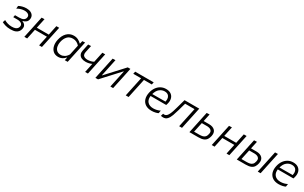

<svg xmlns="http://www.w3.org/2000/svg" viewBox="281 -2132 5970 3768"><g transform="rotate(30 3266.0 -247.5)"><path d="M201 9.5Q132 9.5 80.8 -6.8Q29.5 -23 4 -38L23 -96.5Q54.5 -77 100.2 -62.8Q146 -48.5 198 -48.5Q248.5 -48.5 278.2 -60.5Q308 -72.5 322 -91Q336 -109.5 340 -129Q342.5 -140 342.5 -150Q342.5 -182.5 316.5 -201.5Q282.5 -225.5 223.5 -225.5H132L143 -276H235Q300.5 -276 332.8 -296.2Q365 -316.5 372.5 -351.5Q375 -362.5 375 -372.5Q375 -405 349.5 -424Q316.5 -448 262.5 -448Q228.5 -448 187.2 -437.5Q146 -427 99 -400L104 -463.5Q136 -482 181 -494Q226 -506 275 -506Q331.5 -506 371.2 -486.5Q411 -467 429 -432.5Q441 -409 441 -381.5Q441 -368 438 -353Q429.5 -307.5 398.2 -284Q367 -260.5 330 -252.5L328.5 -245.5Q346.5 -240.5 367.5 -226.2Q388.5 -212 400.5 -185Q407 -169.5 407 -149.5Q407 -133.5 403 -114.5Q396.5 -84 376.8 -55.5Q357 -27 315.2 -8.8Q273.5 9.5 201 9.5Z M513.5 0Q525.5 -56 536.5 -107.5Q547.5 -159 560.5 -219.5L571 -269Q584.5 -334.5 595.8 -387.2Q607 -440 619 -495.5L683.5 -498Q671.5 -442 660.2 -389.2Q649 -336.5 636.5 -277.5H907.5Q920.5 -339.5 931.2 -390.8Q942 -442 953.5 -495.5H1017.5Q1005.5 -440 994.5 -387.5Q983.5 -334.5 969.5 -269L959 -219.5Q946 -159 935 -107.5Q924 -55.5 912 0H848.5Q860 -55.5 871 -107.2Q882 -159 895 -219.5L896 -223.5H625L624 -219.5Q611.5 -159 600.5 -107.5Q589.5 -56 577.5 0Z M1430.5 0Q1433.5 -12.5 1436 -25L1444.5 -64H1437Q1405 -25 1365.2 -7.2Q1325.5 10.5 1285.5 10.5Q1211 10.5 1166.5 -29.5Q1122 -69.5 1107.5 -134.5Q1100.5 -165 1100.5 -198Q1100.5 -234.5 1109 -274Q1131.5 -381.5 1194.2 -444Q1257 -506.5 1347.5 -506.5Q1402.5 -506.5 1447 -484.2Q1491.5 -462 1518.5 -431H1526.5L1541.5 -495.5L1602.5 -499.5Q1590 -441 1578.5 -386.5Q1566.5 -331.5 1553.5 -270L1501.5 -27L1495.5 0ZM1307.5 -49Q1350 -49 1391 -73.2Q1432 -97.5 1462.5 -150L1510.5 -375Q1482.5 -407.5 1446 -427Q1409.5 -446.5 1360 -446.5Q1281 -446.5 1235.8 -395.5Q1190.5 -344.5 1174.5 -268Q1167.5 -235 1167.5 -205Q1167.5 -181 1172 -159Q1182 -109 1215.5 -79Q1249 -49 1307.5 -49Z M1891 0Q1901.5 -49 1913.5 -105Q1925 -160 1935 -208Q1909.5 -194 1872 -185Q1834.5 -176 1796.5 -176Q1742.5 -176 1703.2 -194.2Q1664 -212.5 1646.5 -249.5Q1636 -271 1636 -299.5Q1636 -319 1641 -342Q1649.5 -382 1657.5 -419.5Q1665.5 -456.5 1673.5 -495.5L1738 -498Q1730 -460 1722 -422.5Q1714 -385 1705.5 -344.5Q1701.5 -326.5 1701.5 -311Q1701.5 -275.5 1722 -256.5Q1751 -229 1815.5 -229Q1842 -229 1878.2 -236.8Q1914.5 -244.5 1946 -262.5L1950 -280.5Q1963.5 -342 1974 -392.5Q1984.5 -442.5 1996 -495.5H2060Q2048 -440 2037 -387.5Q2025.5 -334.5 2011.5 -269L2001 -219.5Q1988.5 -159 1977.5 -107.2Q1966.5 -55.5 1954.5 0Z M2123.5 0Q2135 -56 2146 -107.5Q2157 -158.5 2170 -219.5L2180.5 -269Q2194 -334 2205.2 -387Q2216.5 -440 2228.5 -495.5L2291.5 -498Q2280 -444.5 2269.5 -393.5Q2258.5 -342 2245.5 -280.5L2209 -109H2215L2373.5 -281Q2421.5 -333 2471.5 -387.2Q2521.5 -441.5 2571 -495.5H2631Q2619 -439.5 2608 -387Q2597 -334.5 2583 -269L2572.5 -219.5Q2559.5 -159 2548.5 -107.5Q2537.5 -55.5 2525.5 0H2463Q2474.5 -54.5 2485.5 -104.5Q2496 -154.5 2508.5 -213L2545 -386.5H2539L2384 -218Q2284.5 -110.5 2183.5 0Z M2811.5 0Q2823.5 -55 2834.5 -107.5Q2845.5 -159 2858 -219.5L2868.5 -269Q2879.5 -319.5 2888 -360L2905 -441H2727.5L2739 -495.5H3159L3147.5 -441H2969.5L2952.5 -360Q2943.5 -319.5 2933 -269L2922.5 -219.5Q2909.5 -159 2898.5 -107.5Q2887.5 -56 2876 0Z M3396.5 10Q3314.5 10 3260 -25.2Q3205.5 -60.5 3184 -124Q3172.5 -158.5 3172.5 -199Q3172.5 -233 3180.5 -271.5Q3195.5 -343 3232 -395.5Q3268.5 -448 3321.2 -476.8Q3374 -505.5 3437.5 -505.5Q3506.5 -505.5 3549.2 -476.2Q3592 -447 3607.5 -397.5Q3615.5 -371 3615.5 -342Q3615.5 -315.5 3609 -287Q3606.5 -274 3602 -259.5Q3597.5 -245 3593.5 -233.5H3239.5Q3237.5 -216.5 3237.5 -201Q3237.5 -138 3273 -98Q3317.5 -48 3406 -48Q3443.5 -48 3483.8 -57.5Q3524 -67 3556.5 -85L3547 -21.5Q3529 -10 3486.5 0Q3444 10 3396.5 10ZM3437 -451Q3375.5 -451 3324 -410Q3272.5 -369 3249.5 -282.5L3548 -284Q3549 -289.5 3550 -294Q3554.5 -316.5 3554.5 -336.5Q3554.5 -377.5 3534.5 -407Q3504 -451 3437 -451Z M3663 8.5Q3652.5 8.5 3636.8 7Q3621 5.5 3610 2.5L3627 -54.5Q3634.5 -52.5 3643 -51.8Q3651.5 -51 3657 -51Q3685 -51 3706.8 -72.5Q3728.5 -94 3745.8 -130Q3763 -166 3776.8 -209.5Q3790.5 -253 3802.5 -296.5Q3816.5 -347 3830.5 -397.2Q3844.5 -447.5 3858 -495.5H4191.5Q4179.5 -440 4168.5 -387.5Q4157.5 -334.5 4143.5 -269L4133 -219.5Q4120 -159 4109 -107.2Q4098 -55.5 4086.5 0H4022Q4033.5 -55.5 4044.5 -107.2Q4055.5 -159 4068.5 -219.5L4079 -269Q4090 -319.5 4098.5 -360L4115.5 -441H3903Q3891 -400 3879.2 -357.8Q3867.5 -315.5 3856 -273.5Q3834.5 -196.5 3811.2 -132.5Q3788 -68.5 3753.5 -30Q3719 8.5 3663 8.5Z M4254.5 0Q4266 -55 4277 -106.5Q4288 -158.5 4301 -219.5L4311.5 -269Q4325 -334 4336.2 -386.8Q4347.5 -439.5 4359.5 -495.5L4424 -498Q4414.5 -455 4406 -414Q4397 -372.5 4387.5 -328.5H4509Q4598.5 -328.5 4643 -282.5Q4675 -249 4675 -196.5Q4675 -176.5 4670.5 -154Q4660.5 -107.5 4639 -72.8Q4617.5 -38 4574 -19Q4530.5 0 4453.5 0ZM4329 -53.5H4445.5Q4486 -53.5 4518.5 -60.8Q4551 -68 4573.8 -91Q4596.5 -114 4606.5 -161Q4610.5 -178.5 4610.5 -193Q4610.5 -217 4600 -232.5Q4583 -257 4554 -266Q4525 -275 4498 -275H4376.5Q4363.5 -214.5 4352.5 -163Q4341.5 -111 4329 -53.5Z M4760.5 0Q4772.5 -56 4783.5 -107.5Q4794.5 -159 4807.5 -219.5L4818 -269Q4831.5 -334.5 4842.8 -387.2Q4854 -440 4866 -495.5L4930.5 -498Q4918.5 -442 4907.2 -389.2Q4896 -336.5 4883.5 -277.5H5154.5Q5167.5 -339.5 5178.2 -390.8Q5189 -442 5200.5 -495.5H5264.5Q5252.5 -440 5241.5 -387.5Q5230.5 -334.5 5216.5 -269L5206 -219.5Q5193 -159 5182 -107.5Q5171 -55.5 5159 0H5095.5Q5107 -55.5 5118 -107.2Q5129 -159 5142 -219.5L5143 -223.5H4872L4871 -219.5Q4858.5 -159 4847.5 -107.5Q4836.5 -56 4824.5 0Z M5328 0Q5339.5 -55 5350.5 -106.5Q5361.5 -158.5 5374.5 -219.5L5385 -269Q5398.5 -334 5409.8 -386.8Q5421 -439.5 5433 -495.5L5497.5 -498Q5488 -455 5479.5 -414Q5470.5 -372.5 5461 -328.5H5582.5Q5672 -328.5 5716.5 -282.5Q5748.5 -249 5748.5 -196.5Q5748.5 -176.5 5744 -154Q5734 -107.5 5712.5 -72.8Q5691 -38 5647.5 -19Q5604 0 5527 0ZM5402.5 -53.5H5519Q5559.5 -53.5 5592 -60.8Q5624.5 -68 5647.2 -91Q5670 -114 5680 -161Q5684 -178.5 5684 -193Q5684 -217 5673.5 -232.5Q5656.5 -257 5627.5 -266Q5598.5 -275 5571.5 -275H5450Q5437 -214.5 5426 -163Q5415 -111 5402.5 -53.5ZM5803 0Q5815 -55 5826 -107Q5836.5 -158 5850 -219.5L5860.5 -269Q5874.5 -334.5 5885.5 -387.5Q5896.5 -440 5908.5 -495.5L5973.5 -497.5Q5961 -441 5950 -388.5Q5939 -336 5924.5 -269L5914 -219.5Q5901 -158 5890.2 -106.8Q5879.5 -55.5 5867.5 0Z M6279 10Q6197 10 6142.5 -25.2Q6088 -60.5 6066.5 -124Q6055 -158.5 6055 -199Q6055 -233 6063 -271.5Q6078 -343 6114.5 -395.5Q6151 -448 6203.8 -476.8Q6256.5 -505.5 6320 -505.5Q6389 -505.5 6431.8 -476.2Q6474.5 -447 6490 -397.5Q6498 -371 6498 -342Q6498 -315.5 6491.5 -287Q6489 -274 6484.5 -259.5Q6480 -245 6476 -233.5H6122Q6120 -216.5 6120 -201Q6120 -138 6155.5 -98Q6200 -48 6288.5 -48Q6326 -48 6366.2 -57.5Q6406.5 -67 6439 -85L6429.5 -21.5Q6411.5 -10 6369 0Q6326.5 10 6279 10ZM6319.5 -451Q6258 -451 6206.5 -410Q6155 -369 6132 -282.5L6430.5 -284Q6431.5 -289.5 6432.5 -294Q6437 -316.5 6437 -336.5Q6437 -377.5 6417 -407Q6386.5 -451 6319.5 -451Z"/></g></svg>

Font: Heraclito Light
Style: Italic
Weight: 300
Italic angle: -12°
Designer: Kostas Bartsokas (font) & Cristiano Sobral (main changes)
Foundry: Kostas Bartsokas (font) & Cristiano Sobral (main changes)
Version: Version 1.00;July 8, 2020;FontCreator 13.0.0.2655 64-bit